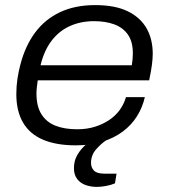

<svg xmlns="http://www.w3.org/2000/svg" viewBox="-20 -558 661 753"><path d="M277 12Q201 12 149 -10Q97 -32 70.5 -77Q44 -122 44 -189Q44 -220 48.5 -249.5Q53 -279 60 -305Q79 -378 117.5 -430Q156 -482 215 -510Q274 -538 353 -538Q431 -538 480.5 -514Q530 -490 554.5 -447.5Q579 -405 579 -347Q579 -329 576 -305Q573 -281 565 -243H128Q126 -228 124.5 -215.5Q123 -203 123 -191Q123 -141 142.5 -110Q162 -79 197.5 -65Q233 -51 283 -51Q320 -51 351 -60.5Q382 -70 407 -86.5Q432 -103 449 -126Q466 -149 474 -177H548Q539 -137 517.5 -102.5Q496 -68 462 -42.5Q428 -17 382 -2.5Q336 12 277 12ZM139 -302H497Q499 -315 500 -326.5Q501 -338 501 -349Q501 -395 481.5 -422.5Q462 -450 428 -462.5Q394 -475 349 -475Q297 -475 254.5 -456Q212 -437 182.5 -398.5Q153 -360 139 -302ZM360 175Q337 175 316.5 168Q296 161 283 144.5Q270 128 270 102Q270 76 280 56Q290 36 306.5 19Q323 2 344 -12H398L397 -8Q378 4 357.5 27Q337 50 337 81Q337 99 348.5 111Q360 123 389 123H437L431 161Q415 168 395 171.5Q375 175 360 175Z"/></svg>

Font: Archivo SemiExpanded Light
Style: Italic
Weight: 300
Width: 6
Italic angle: -10°
Designer: Hector Gatti
Foundry: Omnibus-Type
Version: Version 2.001